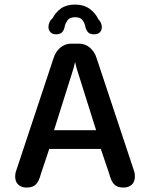

<svg xmlns="http://www.w3.org/2000/svg" viewBox="-20 -813 659 842"><path d="M96.5 9.5Q74.5 9.5 60.5 -3Q46.5 -15.5 46.5 -39Q46.5 -44.5 47.5 -51Q48.5 -57.5 51 -64.5L214.5 -557Q223 -585.5 243.8 -603.5Q264.5 -621.5 291.5 -621.5H326.5Q354 -621.5 374.8 -603.5Q395.5 -585.5 404 -557L567.5 -64.5Q570 -57.5 570.8 -51Q571.5 -44.5 571.5 -39Q571.5 -15.5 557.8 -3Q544 9.5 521.5 9.5Q493.5 9.5 480.2 -5Q467 -19.5 459.5 -49.5L422 -160H196L159 -49.5Q151.5 -19.5 138 -5Q124.5 9.5 96.5 9.5ZM217 -242H401.5L316.5 -512Q314.5 -520 312.8 -527.5Q311 -535 309 -541Q308 -535 306 -527.5Q304 -520 302 -512ZM393 -662.5Q374 -662.5 365.5 -672.2Q357 -682 354.5 -695.5Q352 -710.5 342.5 -724Q333 -737.5 309.5 -737.5Q286 -737.5 276.2 -724Q266.5 -710.5 263.5 -695.5Q261 -681.5 252.8 -672Q244.5 -662.5 225 -662.5Q210.5 -662.5 201.5 -671.5Q192.5 -680.5 192.5 -695.5Q192.5 -704 196.5 -714.2Q200.5 -724.5 211 -733.5Q223 -758 247 -775.5Q271 -793 308.5 -793Q347.5 -793 373.2 -774.2Q399 -755.5 411 -729Q419.5 -720.5 423 -711.5Q426.5 -702.5 426.5 -694.5Q426.5 -680 417.8 -671.2Q409 -662.5 393 -662.5Z"/></svg>

Font: Sono ExtraLight Monospace Medium
Style: Regular
Weight: 500
Version: Version 2.112